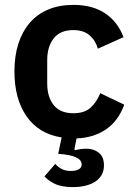

<svg xmlns="http://www.w3.org/2000/svg" viewBox="-20 -554 553 785"><path d="M280 -534Q359 -534 410.5 -499Q462 -464 485 -402L380 -355Q371 -388 346.5 -409.5Q322 -431 280 -431Q226 -431 199.5 -397Q173 -363 173 -308V-213Q173 -158 199.5 -124.5Q226 -91 280 -91Q326 -91 351 -114.5Q376 -138 390 -173L488 -126Q464 -60 414 -25.5Q364 9 293 12L284 57L288 60Q310 54 333 54Q363 54 384 70.5Q405 87 405 122Q405 146 394.5 163Q384 180 366.5 190.5Q349 201 326 206Q303 211 279 211Q230 211 202 196.5Q174 182 162 167L206 116Q216 128 231.5 136.5Q247 145 270 145Q289 145 301.5 138.5Q314 132 314 118Q314 112 311 106Q308 100 300 94.5Q292 89 278 84.5Q264 80 241 77L218 75L232 8Q138 -7 88.5 -78.5Q39 -150 39 -262Q39 -325 55 -375Q71 -425 101.5 -460.5Q132 -496 177 -515Q222 -534 280 -534Z"/></svg>

Font: IBM Plex Sans Arabic SemiBold
Style: Regular
Weight: 600
Designer: Mike Abbink, Paul van der Laan, Pieter van Rosmalen, Wael Morcos, Khajak Apelian
Foundry: Bold Monday
Version: Version 1.1